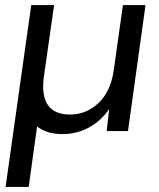

<svg xmlns="http://www.w3.org/2000/svg" viewBox="-20 -516 627 756"><path d="M2 220 103 -496H193L153 -216Q132 -65 256 -65Q320 -65 368 -110.5Q416 -156 428 -240L464 -496H553L484 0H400L410 -87Q379 -41 331 -14.5Q283 12 226 12Q164 12 126 -18L93 220Z"/></svg>

Font: Host Grotesk
Style: Italic
Weight: 400
Italic angle: -8°
Designer: Doğukan Karapınar based on Poppins by Indian Type Foundry, Jonny Pinhorn
Foundry: Element Type
Version: Version 1.001; ttfautohint (v1.8.4.7-5d5b)